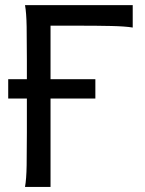

<svg xmlns="http://www.w3.org/2000/svg" viewBox="-20 -733 567 753"><path d="M12.2 -422.4H85.4V-500.5Q85.4 -572.8 84.5 -628.2Q83.5 -683.6 78.1 -712.9H500.5V-625Q471.2 -629.9 415.5 -631.1Q359.9 -632.3 287.6 -632.3H178.2V-422.4H354V-346.7H178.2V0H78.1Q83.5 -29.3 84.5 -84.7Q85.4 -140.1 85.4 -212.4V-346.7H12.2Z"/></svg>

Font: Andika FrenchTight
Style: Regular
Weight: 400
Designer: Victor Gaultney, Annie Olsen, Julie Remington, Don Collingsworth, Eric Hays, Becca Hirsbrunner
Foundry: SIL International
Version: Version 5.000 ; Dig1 Dig4Opn Dig7 LnSpcTght